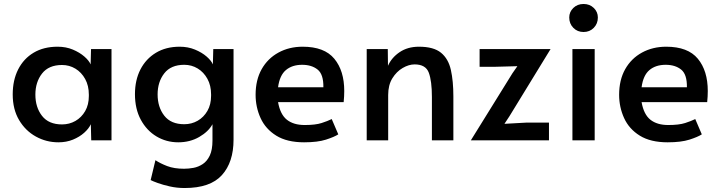

<svg xmlns="http://www.w3.org/2000/svg" viewBox="-20 -706 3623 966"><path d="M274 10Q213 10 160.5 -19Q108 -48 76 -102Q44 -156 44 -231Q44 -303 71.5 -357Q99 -411 149.5 -441Q200 -471 270 -471Q312 -471 346.5 -456.5Q381 -442 404.5 -421.5Q428 -401 436 -382L438 -459H541V0H439L437 -81Q427 -59 403.5 -38Q380 -17 347 -3.5Q314 10 274 10ZM292 -80Q329 -80 359.5 -97.5Q390 -115 408.5 -147Q427 -179 427 -223V-230Q427 -275 408.5 -308.5Q390 -342 359.5 -360.5Q329 -379 292 -379Q225 -379 191.5 -336Q158 -293 158 -230Q158 -166 191.5 -123Q225 -80 292 -80Z M909 240Q870 240 834.5 232Q799 224 773 214.5Q747 205 738 200L762 100Q786 116 821 129.5Q856 143 906 143Q929 143 953.5 138.5Q978 134 1000 119.5Q1022 105 1035.5 76.5Q1049 48 1049 1V-81Q1029 -44 982.5 -17Q936 10 877 10Q817 10 767.5 -19.5Q718 -49 688.5 -103.5Q659 -158 659 -232Q659 -303 686.5 -356.5Q714 -410 764.5 -440.5Q815 -471 884 -471Q926 -471 961 -456.5Q996 -442 1019.5 -421.5Q1043 -401 1051 -382L1053 -459H1155V-3Q1155 110 1096.5 175Q1038 240 909 240ZM907 -81Q944 -81 974.5 -98.5Q1005 -116 1023.5 -148Q1042 -180 1042 -224V-231Q1042 -276 1023.5 -309.5Q1005 -343 974.5 -361.5Q944 -380 907 -380Q840 -380 806.5 -337Q773 -294 773 -231Q773 -167 806.5 -124Q840 -81 907 -81Z M1510 10Q1424 10 1370 -23.5Q1316 -57 1291 -112Q1266 -167 1266 -229Q1266 -304 1296.5 -358Q1327 -412 1381 -441.5Q1435 -471 1503 -471Q1612 -471 1662 -410.5Q1712 -350 1712 -248Q1712 -221 1709 -192H1379Q1390 -130 1423.5 -103.5Q1457 -77 1513 -77Q1567 -77 1598 -87Q1629 -97 1649 -107L1682 -30Q1662 -17 1620 -3.5Q1578 10 1510 10ZM1379 -267H1607Q1608 -332 1578 -356Q1548 -380 1500 -380Q1450 -380 1418.5 -353.5Q1387 -327 1379 -267Z M1825 0V-459H1931L1932 -375Q1950 -416 1990.5 -443.5Q2031 -471 2088 -471Q2162 -471 2199 -440.5Q2236 -410 2248.5 -354Q2261 -298 2261 -221V0H2153V-218Q2153 -298 2137.5 -340Q2122 -382 2066 -382Q2037 -382 2006 -364Q1975 -346 1954 -312Q1933 -278 1933 -228V0Z M2349 0 2558 -337 2583 -373 2472 -370H2393V-459H2750L2543 -121L2518 -83L2626 -89H2742V0Z M2860 0V-459H2972V0ZM2916 -545Q2885 -545 2864.5 -566Q2844 -587 2844 -618Q2844 -646 2864.5 -666Q2885 -686 2916 -686Q2947 -686 2967.5 -666Q2988 -646 2988 -618Q2988 -587 2967.5 -566Q2947 -545 2916 -545Z M3339 10Q3253 10 3199 -23.5Q3145 -57 3120 -112Q3095 -167 3095 -229Q3095 -304 3125.5 -358Q3156 -412 3210 -441.5Q3264 -471 3332 -471Q3441 -471 3491 -410.5Q3541 -350 3541 -248Q3541 -221 3538 -192H3208Q3219 -130 3252.5 -103.5Q3286 -77 3342 -77Q3396 -77 3427 -87Q3458 -97 3478 -107L3511 -30Q3491 -17 3449 -3.5Q3407 10 3339 10ZM3208 -267H3436Q3437 -332 3407 -356Q3377 -380 3329 -380Q3279 -380 3247.5 -353.5Q3216 -327 3208 -267Z"/></svg>

Font: Alata
Style: Regular
Weight: 400
Designer: Spyros Zevelakis, Eben Sorkin
Foundry: Spyros Zevelakis
Version: Version 1.005; ttfautohint (v1.8.4.7-5d5b)